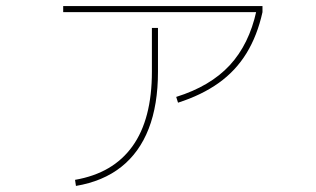

<svg xmlns="http://www.w3.org/2000/svg" viewBox="-20 -580 1040 632"><path d="M227 12Q290 1 337 -26.5Q384 -54 416 -98.5Q448 -143 464 -204.5Q480 -266 480 -344V-488H500V-344Q500 -235 469.5 -156.5Q439 -78 379 -30.5Q319 17 230 32ZM560 -261Q672 -296 736 -365Q800 -434 824 -544L844 -540Q827 -463 791.5 -405Q756 -347 700 -307Q644 -267 566 -242ZM188 -540V-560H844V-540Z"/></svg>

Font: M PLUS 1 Thin
Style: Regular
Weight: 100
Designer: Coji Morishita
Foundry: UNDERFOREST DESIGN
Version: Version 1.001